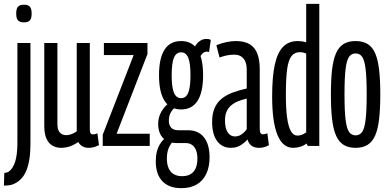

<svg xmlns="http://www.w3.org/2000/svg" viewBox="-55 -760 2023 1000"><path d="M103.6 -536.2V-11.2Q103.6 77.6 81.8 129.5Q60 181.4 10.9 200.7Q4.2 202.7 -3.4 204.2Q-11 205.6 -18.6 206.1Q-26.3 206.6 -34.7 206.8L-32.5 140.2Q-25.6 140.1 -20.6 138.6Q-15.5 137.2 -10 134.4Q13.2 117.9 24.4 80.8Q35.6 43.8 35.6 -16.2V-536.2ZM69.7 -643.5Q48.3 -643.5 38.8 -653.8Q29.4 -664 29.4 -689.4Q29.4 -715 38.8 -725.2Q48.3 -735.5 69.7 -735.5Q91.2 -735.5 100.5 -725.2Q109.8 -715 109.8 -689.4Q109.8 -664 100.6 -653.8Q91.5 -643.5 69.7 -643.5Z M263.3 10Q239.6 10 219.7 -0.7Q199.7 -11.4 187.7 -36.4Q175.6 -61.4 175.6 -104.1V-536.2H244V-113.4Q244 -84.8 256.1 -70.4Q268.2 -56 290.5 -56Q298.3 -56 308.2 -58.6Q318.1 -61.2 328 -65.9Q337.9 -70.7 344.7 -76.2V-536.2H412.8V-85.1Q412.8 -76.5 414.5 -70.7Q416.2 -64.8 420.1 -62.5Q423.9 -60.1 429 -60.1Q440.8 -60.1 452.4 -65.6L460.6 -4Q452 0 443.6 3.2Q435.1 6.5 425.7 8.2Q416.3 10 405.8 10Q387.2 10 373.1 1.3Q359 -7.4 352.7 -20.6Q340.5 -11.7 325.5 -4.5Q310.6 2.8 295.1 6.4Q279.5 10 263.3 10Z M480.1 0V-58.3L641.2 -473.2H486.1V-536.2H713V-478.5L552.4 -63.6H724.9V0Z M888.8 220Q825.7 220 791 184.1Q756.3 148.2 756.3 79.9Q756.3 52.2 762.1 29.5Q767.8 6.9 779.2 -11.1Q790.5 -29 807.4 -43.9L849.9 -27.6Q838.1 -16 830.1 -2.1Q822.1 11.7 818.1 28.1Q814.1 44.6 814.1 65Q814.1 95.7 823.4 116.4Q832.7 137 850.4 147.3Q868.1 157.6 893.1 157.6Q920.5 157.6 938.1 146.8Q955.8 136 964.4 115.4Q973.1 94.7 973.1 65.6Q973.1 40.3 966 22.3Q959 4.3 945.4 -5.3Q931.7 -14.9 911.9 -14.9H865.3Q832.5 -14.9 810.9 -27.9Q789.2 -40.8 779 -63.1Q768.8 -85.3 768.8 -113.4Q768.8 -148.1 783.7 -175.2Q798.5 -202.2 823.5 -223L860.6 -204.3Q842 -189 833.2 -171.8Q824.4 -154.5 824.4 -131.1Q824.4 -108.5 836.5 -95Q848.6 -81.6 875.8 -81.6H923.9Q978.3 -81.6 1007.4 -44.6Q1036.5 -7.6 1036.5 59.4Q1036.5 109 1019.4 145.3Q1002.4 181.7 969.7 200.8Q937 220 888.8 220ZM888.3 -190Q831.1 -190 802.1 -234.8Q773.2 -279.6 773.2 -367.9Q773.2 -456.9 802.1 -501.5Q831.1 -546.2 888.3 -546.2Q945 -546.2 973.9 -501.5Q1002.8 -456.9 1002.8 -367.9Q1002.8 -279.6 973.9 -234.8Q945 -190 888.3 -190ZM888.3 -248.7Q913.6 -248.7 925.3 -276.8Q937 -304.9 937 -367.9Q937 -431.9 925.3 -459.7Q913.6 -487.5 888.3 -487.5Q863 -487.5 851 -459.7Q839.1 -431.9 839.1 -367.9Q839.1 -304.9 851 -276.8Q863 -248.7 888.3 -248.7ZM981 -452.3 954.9 -507.1Q966 -531.4 982.8 -544.3Q999.7 -557.3 1019.4 -557.3Q1027.5 -557.3 1033.1 -556Q1038.8 -554.8 1042.9 -551.9L1033.8 -489.1Q1031 -490.1 1028.4 -490.5Q1025.9 -490.8 1020.6 -490.8Q1009.9 -490.8 1000 -481.5Q990.1 -472.2 981 -452.3Z M1049.8 -124Q1049.8 -167.5 1062.6 -197Q1075.5 -226.6 1099.6 -246.1Q1123.8 -265.6 1156.9 -277.9Q1190.1 -290.3 1230.1 -299.1V-398.1Q1230.1 -435.1 1213.1 -455.3Q1196.2 -475.4 1166 -475.4Q1157.6 -475.4 1146 -474.4Q1134.4 -473.4 1120.2 -470.1Q1106.1 -466.7 1088.3 -460.5L1072 -524.6Q1098.1 -535.5 1125 -540.8Q1151.9 -546.2 1173.5 -546.2Q1219.1 -546.2 1246.3 -529.1Q1273.6 -512 1285.7 -479.6Q1297.8 -447.2 1297.8 -400.5V-90.6Q1297.8 -73.2 1302.2 -66.8Q1306.6 -60.5 1313.7 -60.5Q1319.1 -60.5 1325.1 -61.6Q1331.2 -62.8 1337.4 -66.2L1345.6 -4Q1334.4 2.3 1322.1 6.1Q1309.9 10 1293.9 10Q1269 10 1254.2 -1.8Q1239.4 -13.5 1234.4 -33.5Q1222.2 -20.5 1209 -10.6Q1195.8 -0.8 1181.1 4.6Q1166.4 10 1147.5 10Q1123.2 10 1104.7 0Q1086.2 -10 1074 -27.7Q1061.8 -45.5 1055.8 -70.1Q1049.8 -94.7 1049.8 -124ZM1116.9 -132.7Q1116.9 -91.8 1131 -70.5Q1145.2 -49.3 1168.8 -49.3Q1182.8 -49.3 1194.3 -54.9Q1205.7 -60.5 1214.8 -69.4Q1223.9 -78.4 1230.1 -87.3V-246.6Q1208.6 -241.5 1188.5 -233.9Q1168.3 -226.3 1151.9 -213.6Q1135.4 -201 1126.2 -181.5Q1116.9 -162.1 1116.9 -132.7Z M1548 0 1541.5 -12.5Q1528.5 -1.9 1509.7 4.1Q1490.8 10 1472 10Q1417.4 10 1389.9 -57.6Q1362.4 -125.2 1362.4 -257.7Q1362.4 -359.6 1376.2 -423Q1390 -486.5 1419.5 -516.3Q1449.1 -546.2 1495.4 -546.2Q1505.8 -546.2 1517 -544.7Q1528.2 -543.2 1539.7 -539.4V-740H1608V0ZM1539.7 -70.3V-480.9Q1528 -485.9 1521.2 -487.1Q1514.4 -488.3 1507.2 -488.3Q1479.5 -488.3 1463.4 -468.2Q1447.3 -448.2 1440.6 -400.1Q1433.9 -351.9 1433.9 -266.4Q1433.9 -193.8 1440.4 -146.6Q1446.9 -99.3 1460.3 -76.6Q1473.6 -53.9 1493 -53.9Q1501.9 -53.9 1509.5 -55.6Q1517 -57.3 1524.2 -61Q1531.4 -64.8 1539.7 -70.3Z M1668.4 -268.1Q1668.4 -343.7 1674.5 -396.9Q1680.7 -450 1695.3 -483Q1709.9 -516 1734.9 -531.1Q1759.9 -546.2 1797 -546.2Q1834.2 -546.2 1859.2 -531.1Q1884.2 -516 1898.8 -483Q1913.4 -450 1919.5 -396.9Q1925.7 -343.7 1925.7 -268.1Q1925.7 -193.2 1919.5 -140Q1913.4 -86.8 1898.8 -53.8Q1884.2 -20.8 1859.2 -5.4Q1834.2 10 1797 10Q1759.9 10 1734.9 -5.4Q1709.9 -20.8 1695.3 -53.8Q1680.7 -86.8 1674.5 -140Q1668.4 -193.2 1668.4 -268.1ZM1739.3 -268.1Q1739.3 -181 1745.1 -134.9Q1750.9 -88.8 1763.6 -72Q1776.2 -55.1 1797 -55.1Q1818.2 -55.1 1830.7 -72Q1843.2 -88.8 1849 -134.9Q1854.8 -181 1854.8 -268.1Q1854.8 -356.2 1849 -402.1Q1843.2 -448 1830.7 -464.9Q1818.2 -481.7 1797 -481.7Q1776.2 -481.7 1763.6 -464.9Q1750.9 -448 1745.1 -402.1Q1739.3 -356.2 1739.3 -268.1Z"/></svg>

Font: Georama ExtraCondensed Thin
Style: Regular
Weight: 100
Width: 2
Designer: Jean-Baptiste Levee
Foundry: Production Type
Version: Version 1.001